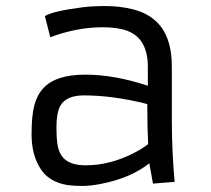

<svg xmlns="http://www.w3.org/2000/svg" viewBox="-20 -611 706 641"><path d="M553.7 -206.1Q553.7 -108.9 563 -3.9L490.7 2L478.5 -65.9Q416.5 -16.1 314.5 3.4Q281.2 9.8 255.4 9.8Q229.5 9.8 209.7 7.3Q189.9 4.9 171.6 -2.2Q153.3 -9.3 137.7 -22Q122.1 -34.7 110.4 -55.7Q85.4 -100.1 85.4 -162.4Q85.4 -224.6 94.5 -259Q103.5 -293.5 124.5 -316.4Q166 -361.8 264.2 -361.8Q362.3 -361.8 473.6 -324.7V-388.2Q473.6 -494.1 386.2 -513.7Q357.9 -520 321.3 -520Q237.8 -520 147.9 -486.8L129.9 -557.1Q154.8 -573.7 256.8 -586.9Q289.1 -590.8 334.2 -590.8Q379.4 -590.8 422.9 -580.1Q466.3 -569.3 495.1 -544.9Q553.7 -496.6 553.7 -388.2ZM471.7 -263.7Q357.4 -292.5 260.7 -292.5Q201.2 -292.5 181.6 -258.3Q168.5 -234.4 168.5 -187.5Q168.5 -140.6 173.6 -119.6Q178.7 -98.6 190.4 -85Q213.4 -59.1 266.1 -59.1Q348.6 -59.1 429.7 -101.6Q454.6 -114.3 474.6 -129.9Q471.7 -182.6 471.7 -263.7Z"/></svg>

Font: Armata
Style: Regular
Weight: 400
Designer: Viktoriya Grabowska
Foundry: Viktoriya Grabowska
Version: Version 1.003